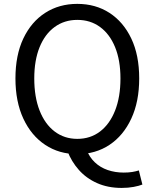

<svg xmlns="http://www.w3.org/2000/svg" viewBox="-20 -766 782 971"><path d="M371 13.4Q279.2 13.4 208.6 -33.4Q138 -80.2 98 -166.2Q58.1 -252.2 58.1 -369.3Q58.1 -487 98 -571.3Q138 -655.6 208.6 -701Q279.2 -746.4 371 -746.4Q463.3 -746.4 533.7 -700.8Q604.1 -655.2 644 -571.1Q684 -487 684 -369.3Q684 -252.2 644 -166.2Q604.1 -80.2 533.7 -33.4Q463.3 13.4 371 13.4ZM371 -63.7Q437.1 -63.7 486 -101Q535 -138.4 562.1 -207.1Q589.2 -275.8 589.2 -369.3Q589.2 -460.8 562.1 -527.3Q535 -593.7 486 -629.5Q437.1 -665.4 371 -665.4Q305.6 -665.4 256.3 -629.5Q207.1 -593.7 180.2 -527.3Q153.3 -460.8 153.3 -369.3Q153.3 -275.8 180.2 -207.1Q207.1 -138.4 256.3 -101Q305.6 -63.7 371 -63.7ZM595.3 184.4Q525.7 184.4 471 160Q416.2 135.7 378.6 93.1Q340.9 50.5 321 -2.3L417.2 -9.8Q431.9 28.5 459.4 54.7Q486.9 80.9 524.6 93.9Q562.3 106.8 605.5 106.8Q630.1 106.8 648.9 103.7Q667.6 100.6 682.2 95.9L700.1 167.3Q683.6 174 656 179.2Q628.3 184.4 595.3 184.4Z"/></svg>

Font: Noto Sans SC Thin
Style: Regular
Weight: 100
Designer: Ryoko NISHIZUKA 西塚涼子 (kana, bopomofo & ideographs); Paul D. Hunt (Latin, Greek & Cyrillic); Sandoll Communications 산돌커뮤니
Foundry: Adobe
Version: Version 2.004-H2;hotconv 1.0.118;makeotfexe 2.5.65603